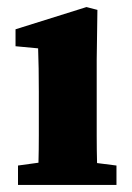

<svg xmlns="http://www.w3.org/2000/svg" viewBox="-20 -524 375 544"><path d="M31 0V-55L89 -63Q90 -100 90 -140Q90 -180 90 -213V-264Q90 -302 89.5 -329.5Q89 -357 88 -387L24 -393V-441L225 -504L256 -496L254 -355V-213Q254 -180 254 -139.5Q254 -99 255 -62L310 -55V0Z"/></svg>

Font: Source Serif 4 SmText
Style: Bold
Weight: 700
Designer: Frank Grießhammer
Foundry: Adobe
Version: Version 4.005;hotconv 1.1.0;makeotfexe 2.6.0